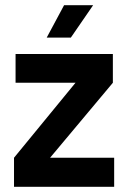

<svg xmlns="http://www.w3.org/2000/svg" viewBox="-20 -720 490 740"><path d="M34 0H420V-112H173L415 -401V-512H40V-401H271L34 -112ZM160 -575H253L339 -700H227Z"/></svg>

Font: Vanilla Cream
Style: Bold
Weight: 700
Designer: Jeremy Tribby, Jinavaṁso
Foundry: Tribby Type
Version: Version 1.422;Glyphs 3.1.2 (3151)